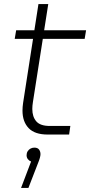

<svg xmlns="http://www.w3.org/2000/svg" viewBox="-20 -658 441 939"><path d="M213 0Q150 0 120 -31.5Q90 -63 90 -117Q90 -135 93 -155L168 -638H216L141 -159Q138 -141 138 -125Q138 -87 157.5 -64.5Q177 -42 223 -42H324L318 0ZM52 -468 59 -510H401L394 -468ZM83 261 132 132Q122 128 116 120Q110 112 110 101Q110 90 115.5 81.5Q121 73 129.5 68.5Q138 64 148 64Q164 64 171 73.5Q178 83 178 96Q178 103 175 114Q172 125 167 137L119 261Z"/></svg>

Font: MuseoModerno ExtraLight
Style: Italic
Weight: 250
Italic angle: -9°
Designer: Pablo Cosgaya, Héctor Gatti, Marcela Romero, and the Authors of The MuseoModerno Project.
Foundry: Omnibus-Type Team
Version: Version 1.003